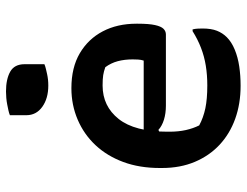

<svg xmlns="http://www.w3.org/2000/svg" viewBox="-111 -697 822 640"><g transform="rotate(-90 300.0 -377.0)"><path d="M326 -550Q395 -550 442.5 -522Q490 -494 515.5 -445.5Q541 -397 541 -333V-329Q541 -292 536.5 -271.5Q532 -251 524 -243Q516 -235 505 -235H268Q242 -235 221 -241.5Q200 -248 187 -260L167 -250L170 -309H418Q421 -318 421.5 -328Q422 -338 422 -346Q422 -373 416 -395.5Q410 -418 396 -437Q382 -442 369.5 -444Q357 -446 335 -446Q266 -446 223.5 -392.5Q181 -339 181 -230V-223Q181 -193 186.5 -168.5Q192 -144 202 -124Q228 -110 259 -103.5Q290 -97 335 -97Q370 -97 401 -102Q432 -107 460.5 -118Q489 -129 516 -146H522Q524 -138 524.5 -130Q525 -122 525 -113Q525 -84 517.5 -65Q510 -46 496 -32Q480 -16 454.5 -5.5Q429 5 398.5 9.5Q368 14 334 14Q274 14 224 -4Q174 -22 137.5 -56Q101 -90 80.5 -138.5Q60 -187 60 -248V-255Q60 -323 80 -377Q100 -431 136 -469.5Q172 -508 221 -529Q270 -550 326 -550ZM236 -755Q243 -758 252.5 -760Q262 -762 272 -764Q282 -766 293.5 -767Q305 -768 315 -768Q356 -768 381 -754Q406 -740 406 -706V-640Q399 -637 390.5 -635Q382 -633 373 -631Q364 -629 354.5 -628Q345 -627 335 -627Q292 -627 264 -647Q236 -667 236 -700Z"/></g></svg>

Font: Recursive Monospace Casual SemiBold
Style: Regular
Weight: 600
Version: Version 1.047